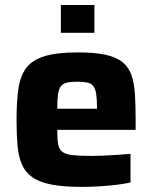

<svg xmlns="http://www.w3.org/2000/svg" viewBox="-20 -723 597 751"><path d="M299.6 8Q228 8 180.9 -1.2Q133.9 -10.4 106.3 -29.9Q78.7 -49.4 65.5 -80.2Q52.3 -110.9 48.5 -154.2Q44.7 -197.4 44.7 -254Q44.7 -323.3 51.6 -373.3Q58.4 -423.3 81.3 -455.4Q104.3 -487.4 152.7 -502.7Q201.2 -518 284.4 -518Q351.2 -518 393.3 -508.7Q435.4 -499.3 459.5 -479.7Q483.5 -460 494.3 -429Q505 -397.9 507.8 -354.3Q510.5 -310.6 510.5 -254V-215H203.9Q203.9 -180.6 207.2 -160.3Q210.5 -139.9 223.2 -129.7Q235.9 -119.5 263 -116.3Q290.2 -113.1 337.6 -113.1Q357.4 -113.1 383.1 -114.1Q408.8 -115.1 437.3 -117.2Q465.8 -119.3 490.5 -121.3V-9.2Q469.4 -4.3 437.5 -0.4Q405.5 3.6 369.6 5.8Q333.6 8 299.6 8ZM359.5 -282.3V-297.7Q359.5 -334 356.3 -355.2Q353 -376.5 344.5 -386.8Q336.1 -397.1 321.1 -400.2Q306.2 -403.4 283.3 -403.4Q256.8 -403.4 241.2 -399.7Q225.7 -396 217.7 -385.1Q209.7 -374.2 206.8 -353.2Q203.9 -332.3 203.9 -297.7H376.7ZM218.1 -594.7V-703.4H349.2V-594.7Z"/></svg>

Font: Saira Thin
Style: Regular
Weight: 100
Designer: Hector Gatti with collaboration of the Omnibus-Type team
Foundry: Omnibus-Type
Version: Version 1.101